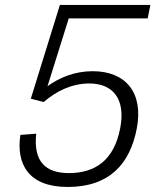

<svg xmlns="http://www.w3.org/2000/svg" viewBox="-20 -750 660 782"><path d="M224 -730 105.5 -348 158 -334.5C207.5 -377.5 271 -410 344 -410C439 -410 493 -348 469.5 -227.5C444.5 -96.5 366.5 -45 261 -45C165.5 -45 115.5 -91.5 127.5 -205.5L63 -200.5C45.5 -84 94 11.5 255.5 11.5C427 11.5 509.5 -84 537 -226C565.5 -372.5 492 -460 357.5 -460C283 -460 222 -433.5 173.5 -399L260 -675H581.5L592.5 -730Z"/></svg>

Font: Monaspace Neon ExtraLight
Style: Italic
Weight: 200
Italic angle: -11°
Designer: Riley Cran & the Lettermatic Team
Foundry: Lettermatic
Version: Version 1.200 (Monaspace Neon)